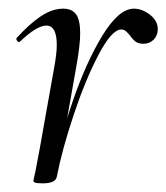

<svg xmlns="http://www.w3.org/2000/svg" viewBox="-20 -415 384 443"><path d="M289 -395Q308 -395 326 -381Q344 -367 344 -348Q344 -333 334.5 -323.5Q325 -314 311 -314Q300 -314 293.5 -318.5Q287 -323 280 -333Q276 -338 271 -342.5Q266 -347 260 -347Q238 -347 207.5 -289Q177 -231 150 -150Q123 -69 111 -7L101 -8Q116 -88 147 -179Q178 -270 216 -332.5Q254 -395 289 -395ZM57 2 62 -21 72 -74 105 -259Q111 -292 111 -311Q111 -356 87 -356Q65 -356 26 -319L24 -318Q21 -318 19 -321.5Q17 -325 18 -327Q49 -361 75 -378Q101 -395 126 -395Q146 -395 155.5 -382Q165 -369 165 -338Q165 -311 156 -261L111 -7Q108 8 79 8Q66 8 61.5 6.5Q57 5 57 2Z"/></svg>

Font: Cormorant Infant
Style: Italic
Weight: 400
Italic angle: -10°
Designer: Christian Thalmann (Catharsis Fonts)
Foundry: Catharsis Fonts
Version: Version 4.000